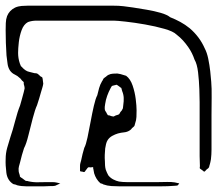

<svg xmlns="http://www.w3.org/2000/svg" viewBox="-27 -644 769 679"><path d="M721 -239V-148Q721 -132 721 -115Q721 -98 719 -81Q718 -76 717 -70.5Q716 -65 714 -59Q713 -58 713 -55.5Q713 -53 711 -51Q710 -49 707.5 -47.5Q705 -46 703 -44Q702 -43 699.5 -40Q697 -37 695 -37Q694 -37 691 -40Q689 -42 685.5 -44Q682 -46 680 -48Q679 -50 679.5 -52.5Q680 -55 680 -56Q679 -74 679 -92Q679 -110 679 -128V-283Q679 -298 678 -328Q677 -358 673.5 -388Q670 -418 661 -433Q653 -457 639 -477Q630 -490 620 -501Q610 -512 597 -522Q586 -533 554.5 -542Q523 -551 486 -557.5Q449 -564 417.5 -567.5Q386 -571 375 -571H132Q118 -571 102 -571Q86 -571 72 -566Q57 -558 49.5 -537.5Q42 -517 39.5 -494.5Q37 -472 37 -457Q37 -438 43 -420Q44 -418 45 -415Q46 -412 47 -410Q48 -409 50 -407.5Q52 -406 53 -404Q55 -402 58 -399.5Q61 -397 64 -395Q70 -391 78 -389.5Q86 -388 92 -386Q95 -385 99 -385Q103 -385 106 -383Q108 -382 111 -379Q114 -376 116 -374Q118 -373 120 -372Q122 -371 123 -369Q124 -368 123.5 -367Q123 -366 124 -364Q124 -360 125 -356Q126 -352 126 -348Q125 -341 122.5 -333Q120 -325 118 -318Q115 -307 111.5 -295.5Q108 -284 104 -272Q97 -257 89 -226.5Q81 -196 73.5 -165.5Q66 -135 58 -120Q54 -108 50.5 -95.5Q47 -83 44 -70Q42 -63 40 -55.5Q38 -48 39 -40Q39 -36 40.5 -32Q42 -28 43 -24Q43 -20 44 -19Q47 -16 51 -14Q54 -12 57 -9.5Q60 -7 63 -5Q65 -4 68 -4Q71 -4 73 -3Q90 1 108 0.5Q126 0 142 0Q150 0 158.5 0Q167 0 175 2Q177 3 179 3Q181 3 183 4Q186 4 186 5Q186 4 181 7Q178 8 174.5 10Q171 12 168 13Q164 14 160 14Q156 14 152 14Q139 15 126.5 15Q114 15 101 15Q85 15 67 15Q49 15 33 11Q30 9 26.5 8.5Q23 8 20 7Q-1 -6 -4.5 -33Q-8 -60 -7 -82Q-7 -102 -1.5 -121.5Q4 -141 10 -160Q18 -183 26.5 -216Q35 -249 44 -271Q47 -282 50.5 -294Q54 -306 57 -318L60 -331Q60 -336 59 -339.5Q58 -343 57 -347V-353Q56 -355 54 -356.5Q52 -358 51 -359Q49 -361 47 -364Q45 -367 43 -368Q35 -376 25 -380.5Q15 -385 8 -395Q1 -406 -0.5 -420.5Q-2 -435 -4 -448Q-7 -492 -7 -537Q-7 -549 -6.5 -562.5Q-6 -576 -2 -587Q6 -607 26 -617Q37 -622 49.5 -623Q62 -624 73 -624Q84 -624 113 -624Q142 -624 177 -624Q212 -624 241 -624Q270 -624 281 -624Q296 -624 320.5 -624Q345 -624 370 -624Q395 -624 410 -622Q421 -621 443.5 -617.5Q466 -614 492.5 -609.5Q519 -605 541.5 -598.5Q564 -592 575 -583Q593 -576 610.5 -566.5Q628 -557 644 -544Q679 -514 697 -473Q705 -458 709.5 -436Q714 -414 716.5 -392Q719 -370 720 -355Q722 -333 721.5 -298.5Q721 -264 721 -239ZM538 15H397Q382 15 367 14Q352 13 338 8Q336 6 333 5.5Q330 5 328 4Q320 -3 314.5 -12Q309 -21 306 -31L303 -47Q302 -49 302.5 -50.5Q303 -52 302 -53L293 -52Q292 -52 289.5 -52.5Q287 -53 285 -52Q283 -51 280 -46.5Q277 -42 275 -40Q274 -39 273.5 -37.5Q273 -36 271 -36Q270 -35 267.5 -36Q265 -37 264 -37Q263 -37 260 -37.5Q257 -38 256 -39Q256 -39 256 -44V-58Q256 -63 257.5 -68Q259 -73 260 -77Q262 -88 265 -99.5Q268 -111 271 -121Q277 -132 282.5 -158Q288 -184 293.5 -214Q299 -244 305 -270Q311 -296 317 -307Q320 -320 323.5 -332.5Q327 -345 334 -357Q336 -359 337 -362Q338 -365 339 -366Q342 -369 348 -373Q350 -375 352 -376.5Q354 -378 356 -379Q364 -383 372.5 -383.5Q381 -384 388 -384Q394 -383 399 -382Q404 -381 409 -379L419 -376Q434 -365 442 -341.5Q450 -318 453 -293.5Q456 -269 456 -254Q456 -242 455.5 -230.5Q455 -219 451 -208Q450 -206 449.5 -202.5Q449 -199 447 -197L440 -191Q437 -186 432 -183Q423 -177 412 -176Q401 -175 390 -172Q380 -169 370 -163.5Q360 -158 354 -149Q350 -143 348 -134.5Q346 -126 345 -119Q344 -108 343.5 -96.5Q343 -85 344 -74Q344 -67 344.5 -59Q345 -51 347 -44Q351 -33 356 -24Q363 -15 373.5 -9.5Q384 -4 394 -2Q407 0 420.5 0Q434 0 447 0H535Q549 0 563.5 -0.5Q578 -1 591 1L604 4Q607 4 607 4Q607 5 602 11Q601 12 597 12.5Q593 13 591 13Q579 14 566 14.5Q553 15 538 15ZM409 -273Q411 -286 410.5 -298Q410 -310 405 -322L402 -333Q398 -335 395 -338Q393 -339 390 -341.5Q387 -344 385 -344Q384 -345 383 -344Q382 -343 380 -343Q378 -342 374 -341.5Q370 -341 368 -339Q367 -338 366 -335.5Q365 -333 364 -332Q357 -319 352 -305Q347 -291 345 -277Q344 -273 343.5 -266.5Q343 -260 344 -255Q345 -252 347.5 -248.5Q350 -245 351 -242Q352 -241 352.5 -240Q353 -239 354 -237Q356 -236 358.5 -236Q361 -236 362 -235Q365 -234 368 -233Q371 -232 374 -232Q376 -232 377 -233Q378 -234 379 -234Q382 -236 386.5 -237Q391 -238 394 -240Q396 -242 397 -244.5Q398 -247 399 -248Q401 -250 403 -252.5Q405 -255 406 -258Q408 -260 408 -264Q408 -268 409 -273Z"/></svg>

Font: Rubik Vinyl
Style: Regular
Weight: 400
Designer: Hubert and Fischer, NaN
Foundry: Hubert and Fischer, NaN
Version: Version 2.200